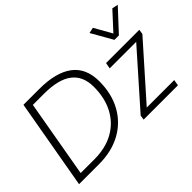

<svg xmlns="http://www.w3.org/2000/svg" viewBox="-119 -1089 1428 1428"><g transform="rotate(-45 594.5 -375.0)"><path d="M42 0 167 -710H333Q508 -710 599 -641.5Q690 -573 690 -435Q690 -303 635.5 -205Q581 -107 482.5 -53.5Q384 0 251 0ZM109 -50H252Q371 -50 456 -97.5Q541 -145 586.5 -231.5Q632 -318 632 -434Q632 -547 558.5 -603.5Q485 -660 333 -660H216ZM721 0 727 -37 1091 -448H812L821 -495H1171L1165 -457L801 -47H1090L1082 0ZM987 -573 892 -740 937 -750 1015 -612 1142 -750 1189 -740 1034 -573Z"/></g></svg>

Font: Livvic Light
Style: Italic
Weight: 300
Italic angle: -10°
Designer: Jacques Le Bailly, Baron von Fonthausen
Version: Version 1.001; ttfautohint (v1.8.2)